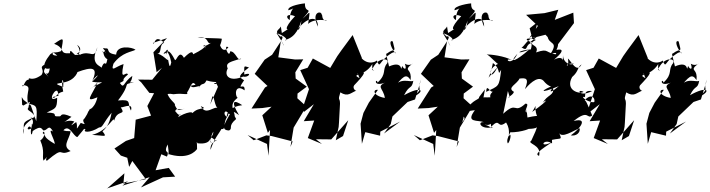

<svg xmlns="http://www.w3.org/2000/svg" viewBox="-20 -832 4214 1139"><path d="M291 -256C309 -239 308 -278 355 -289C338 -365 360 -383 355 -316C294 -339 321 -334 351 -342C434 -353 445 -421 438 -404C526 -437 566 -436 527 -351C548 -383 589 -408 526 -347C595 -335 617 -363 516 -307C525 -315 526 -303 560 -345C523 -262 477 -221 558 -255C539 -175 493 -179 516 -187C492 -157 512 -176 482 -130C454 -110 511 -83 459 -103C420 -44 446 -76 432 -108C389 -77 402 -88 421 -111C368 -131 324 -76 404 -139C330 -172 349 -138 331 -142C276 -138 341 -164 257 -164C307 -190 319 -184 319 -252C249 -215 318 -332 324 -281L327 -264ZM109 -256C113 -196 108 -214 119 -206C179 -241 151 -229 149 -195C133 -174 165 -180 189 -139C96 -102 128 -100 120 -37C104 -111 198 -120 160 -139C202 -101 142 -67 176 -101C150 -56 170 9 176 -76C110 -34 168 -127 166 -49C232 -99 227 -58 240 -58C264 -60 269 -99 295 -51C257 -78 305 -4 305 22C230 -22 258 -23 233 -43C244 -68 255 -22 219 1C248 68 228 92 238 121C303 55 236 110 258 122C370 27 318 100 399 64C348 35 387 2 399 -50C398 -59 382 -49 356 -59C391 -99 416 -21 439 -19C498 -87 469 -64 488 -65C467 -47 513 -41 568 -76C590 -74 590 -101 642 -163C633 -113 620 -81 588 -53C619 -14 600 -28 526 -32C622 -55 657 -152 657 -115C675 -187 733 -141 694 -199C689 -180 774 -235 757 -176C731 -221 768 -244 680 -236C768 -350 696 -324 775 -345C718 -343 759 -321 765 -382C708 -342 718 -301 691 -340C739 -363 685 -346 739 -390C728 -415 690 -340 713 -452C665 -437 636 -399 653 -454C703 -523 764 -524 784 -537C763 -553 672 -567 669 -508C599 -517 639 -548 604 -545C569 -554 623 -523 604 -517C646 -572 589 -507 588 -526C596 -537 588 -494 617 -481C605 -420 607 -491 581 -429C583 -443 509 -443 558 -552C537 -473 519 -539 451 -506C426 -506 475 -512 437 -566C465 -548 460 -525 435 -513C472 -504 466 -509 425 -506C402 -526 397 -543 395 -516C325 -511 372 -546 301 -572C365 -616 356 -608 343 -529C279 -504 269 -548 320 -502C263 -502 318 -538 278 -510C217 -433 248 -418 275 -426C267 -357 232 -434 269 -372C251 -405 216 -392 270 -459C191 -431 253 -428 226 -387C162 -342 151 -383 150 -359C124 -361 117 -297 113 -328C181 -321 128 -293 147 -217C194 -206 204 -211 195 -113L163 -206L120 -239Z M1239 -257C1250 -278 1252 -193 1275 -190C1248 -207 1202 -141 1171 -203C1231 -173 1133 -214 1105 -131C1161 -191 1068 -160 1037 -137C1053 -180 1061 -118 1019 -173C1030 -197 1039 -176 1078 -188C1041 -179 1034 -170 1017 -209C1029 -222 944 -254 973 -348L890 -289C993 -249 948 -285 1009 -273C1072 -282 1098 -263 1090 -284C1110 -311 1118 -361 1140 -329C1067 -315 1111 -315 1045 -381C1057 -312 1050 -373 1048 -345C1025 -264 1115 -288 1112 -336C1102 -286 1192 -345 1157 -308C1180 -350 1187 -318 1205 -355C1266 -335 1305 -356 1249 -337C1261 -318 1333 -387 1261 -353C1263 -333 1264 -339 1273 -317L1227 -212ZM706 270 723 264 868 219 816 280 947 220 1019 216 981 164 903 178 937 83 970 97C993 56 945 86 974 25C976 27 989 106 970 79C1092 120 1139 66 1149 52C1150 12 1143 1 1152 18C1252 30 1216 -44 1234 17C1226 14 1227 -17 1245 -51C1249 -17 1189 14 1227 -6C1227 -37 1270 19 1264 1C1288 -2 1224 0 1229 57C1253 -15 1279 -39 1294 -67C1326 -60 1292 -115 1350 -166C1315 -101 1284 -60 1339 -58C1364 -72 1329 -83 1381 -126C1352 -178 1361 -176 1398 -149C1347 -234 1366 -243 1417 -208C1349 -201 1321 -161 1326 -139C1300 -151 1313 -193 1339 -155C1328 -138 1322 -181 1373 -137C1373 -179 1332 -208 1390 -252C1373 -261 1371 -339 1431 -296C1435 -351 1377 -280 1428 -356C1392 -377 1394 -382 1457 -432C1422 -442 1430 -445 1429 -390C1482 -406 1451 -369 1423 -378C1346 -345 1306 -379 1331 -426C1314 -462 1353 -466 1411 -485C1390 -460 1378 -531 1345 -527C1340 -479 1301 -575 1335 -551C1348 -571 1307 -495 1283 -570C1233 -514 1288 -532 1296 -602C1281 -606 1199 -605 1152 -609C1227 -621 1201 -562 1234 -579C1151 -526 1202 -593 1201 -544C1191 -574 1227 -559 1126 -510C1123 -517 1124 -542 1071 -489C1043 -541 1027 -469 1018 -476C981 -548 970 -529 965 -508C959 -559 1001 -530 950 -512C972 -556 990 -492 996 -462C983 -405 982 -475 969 -509C993 -437 961 -504 913 -514C942 -514 922 -568 954 -578C893 -637 899 -556 887 -577L971 -606L890 -522L909 -404L941 -430L883 -359L799 -360L818 -343L866 -281L894 -279L854 -203L876 -146L785 -122L776 -13L727 4L659 49L697 91L735 104L746 158L765 123L845 231L712 257L718 196L618 284L612 287L739 243Z M1646 -675C1636 -652 1601 -650 1645 -614C1639 -616 1670 -625 1648 -591C1668 -549 1680 -543 1620 -637C1707 -603 1672 -585 1672 -595C1739 -613 1755 -675 1768 -709C1760 -640 1737 -655 1744 -655C1790 -721 1867 -752 1866 -674C1822 -767 1891 -768 1887 -746C1896 -752 1883 -711 1917 -708C1932 -710 1845 -727 1808 -690C1820 -782 1824 -763 1775 -721C1847 -801 1787 -743 1789 -812C1789 -813 1680 -799 1691 -771C1757 -790 1699 -801 1699 -713C1671 -728 1681 -756 1730 -736C1659 -661 1676 -641 1712 -674L1652 -636ZM1485 0 1560 -29 1591 -25 1716 7 1703 40 1722 -75 1773 -160 1797 -201 1744 -249 1745 -277 1800 -318 1734 -366 1732 -403 1779 -480 1731 -479 1631 -492 1646 -587 1594 -507 1550 -478 1491 -394 1567 -322 1552 -313 1472 -188 1536 -191 1591 -199 1536 -148 1569 -44 1582 -61 1573 92 1564 22 1449 -31Z M1972 0 1989 -79 1991 -105 1997 -217C1997 -256 1982 -230 1999 -284C2045 -255 2060 -282 2096 -295C2090 -289 2069 -309 2081 -326C2143 -391 2164 -421 2098 -391C2156 -443 2122 -392 2121 -489C2118 -448 2082 -441 2113 -368C2057 -398 2139 -372 2189 -452C2182 -397 2217 -413 2187 -417C2217 -496 2294 -490 2277 -457C2244 -418 2278 -396 2220 -342C2212 -379 2181 -301 2289 -352C2198 -318 2255 -314 2263 -251C2193 -263 2189 -303 2222 -299L2168 -223L2136 -162L2119 -98L2127 21L2147 -48L2235 -27L2236 -51L2354 -111L2258 -40L2298 -96L2308 -141L2398 -227L2442 -242L2478 -360C2447 -286 2502 -321 2431 -257C2509 -294 2479 -325 2377 -267C2410 -333 2422 -299 2432 -353C2415 -340 2352 -380 2313 -309C2371 -376 2387 -401 2416 -357C2423 -423 2385 -409 2405 -436C2453 -479 2420 -430 2382 -454C2396 -413 2376 -420 2366 -441C2351 -389 2381 -479 2288 -438C2273 -501 2267 -520 2273 -513C2328 -555 2327 -510 2310 -586C2288 -597 2292 -559 2324 -518C2329 -509 2331 -531 2305 -518C2221 -467 2239 -420 2215 -473C2207 -463 2142 -435 2100 -525C2075 -497 2043 -468 2094 -511C2064 -535 2043 -498 2070 -508C2061 -490 2072 -535 2128 -485L2072 -624L2005 -533L1981 -499L1939 -429L1836 -485L1805 -430L1761 -416L1813 -303L1776 -192L1783 -168L1842 -214L1782 -113L1844 -117L1806 -13L1890 22L1854 -6L1945 -5L2046 -119L2015 -25Z M2632 -675C2622 -652 2587 -650 2631 -614C2625 -616 2656 -625 2634 -591C2654 -549 2666 -543 2606 -637C2693 -603 2658 -585 2658 -595C2725 -613 2741 -675 2754 -709C2746 -640 2723 -655 2730 -655C2776 -721 2853 -752 2852 -674C2808 -767 2877 -768 2873 -746C2882 -752 2869 -711 2903 -708C2918 -710 2831 -727 2794 -690C2806 -782 2810 -763 2761 -721C2833 -801 2773 -743 2775 -812C2775 -813 2666 -799 2677 -771C2743 -790 2685 -801 2685 -713C2657 -728 2667 -756 2716 -736C2645 -661 2662 -641 2698 -674L2638 -636ZM2471 0 2546 -29 2577 -25 2702 7 2689 40 2708 -75 2759 -160 2783 -201 2730 -249 2731 -277 2786 -318 2720 -366 2718 -403 2765 -480 2717 -479 2617 -492 2632 -587 2580 -507 2536 -478 2477 -394 2553 -322 2538 -313 2458 -188 2522 -191 2577 -199 2522 -148 2555 -44 2568 -61 2559 92 2550 22 2435 -31Z M3004 -256C2972 -247 3022 -263 3029 -287C2985 -312 3046 -331 3062 -366C3099 -370 3121 -370 3094 -303C3108 -319 3167 -390 3204 -353C3197 -364 3243 -292 3277 -330C3185 -296 3171 -270 3295 -321C3222 -259 3250 -308 3261 -308C3269 -265 3224 -270 3199 -220C3207 -237 3262 -257 3137 -168C3176 -230 3142 -203 3166 -143C3161 -134 3200 -155 3109 -135C3105 -162 3104 -214 3104 -164C3083 -174 3128 -218 3097 -217C3025 -152 3050 -236 2965 -157L2993 -292ZM2822 -256C2826 -239 2785 -246 2742 -175C2700 -126 2766 -150 2716 -102C2746 -135 2704 -171 2797 -178C2739 -101 2815 -122 2851 -107C2808 -113 2832 -58 2906 -79C2874 -63 2914 -75 2855 -93C2900 -82 2888 -118 2894 -80C2953 -142 2924 -55 2990 -112C2961 -113 3008 -101 2998 -24C3017 -54 3008 6 2993 19C2974 -9 3033 -76 2999 -47C3081 -45 3139 -77 3111 -66C3103 -69 3164 -64 3170 -83C3157 -67 3178 -95 3132 2C3102 22 3195 24 3178 93C3151 82 3178 63 3258 9C3171 55 3203 -17 3255 19C3248 -72 3285 -97 3265 -90C3285 -89 3220 -76 3249 -87C3214 -91 3255 -25 3233 4C3308 -21 3320 10 3294 -50C3307 -2 3387 -62 3419 -71C3423 -44 3398 -23 3366 -29C3422 -68 3473 -137 3383 -114C3475 -188 3460 -121 3493 -147C3453 -238 3450 -273 3421 -193C3465 -285 3512 -266 3506 -228C3496 -217 3434 -245 3439 -258C3468 -245 3426 -300 3493 -292C3414 -251 3398 -310 3442 -287C3420 -271 3330 -295 3374 -375C3415 -410 3403 -432 3430 -450C3401 -394 3367 -472 3349 -485C3362 -408 3309 -459 3384 -455C3364 -440 3320 -460 3320 -505C3315 -429 3339 -516 3267 -478C3355 -553 3287 -537 3281 -536C3316 -609 3246 -581 3228 -620C3233 -563 3297 -591 3246 -513C3323 -532 3235 -489 3296 -507C3206 -516 3242 -549 3160 -521C3186 -573 3092 -560 3159 -595C3127 -611 3066 -604 3139 -579C3088 -568 3119 -522 3073 -551C3087 -548 3110 -612 3163 -612C3085 -548 3151 -613 3129 -539C3057 -535 3027 -503 3118 -537C3045 -472 2994 -451 3049 -513C3011 -426 2960 -498 3019 -474C2973 -501 2885 -510 2867 -509C2884 -505 2936 -442 2937 -454C2863 -424 2887 -339 2930 -432C2845 -339 2888 -360 2904 -458C2956 -422 2927 -374 2953 -418C2941 -313 2939 -324 2864 -287C2867 -345 2891 -268 2909 -293C2856 -252 2919 -229 2921 -256C2826 -251 2866 -260 2833 -247C2819 -194 2797 -164 2834 -177L2857 -302ZM3122 -664 3137 -606 3216 -626 3281 -557 3385 -695 3381 -757 3271 -714 3292 -774 3210 -754 3101 -744 3171 -678 3120 -607 3150 -628 3169 -701Z M3668 0 3685 -79 3687 -105 3693 -217C3693 -256 3678 -230 3695 -284C3741 -255 3756 -282 3792 -295C3786 -289 3765 -309 3777 -326C3839 -391 3860 -421 3794 -391C3852 -443 3818 -392 3817 -489C3814 -448 3778 -441 3809 -368C3753 -398 3835 -372 3885 -452C3878 -397 3913 -413 3883 -417C3913 -496 3990 -490 3973 -457C3940 -418 3974 -396 3916 -342C3908 -379 3877 -301 3985 -352C3894 -318 3951 -314 3959 -251C3889 -263 3885 -303 3918 -299L3864 -223L3832 -162L3815 -98L3823 21L3843 -48L3931 -27L3932 -51L4050 -111L3954 -40L3994 -96L4004 -141L4094 -227L4138 -242L4174 -360C4143 -286 4198 -321 4127 -257C4205 -294 4175 -325 4073 -267C4106 -333 4118 -299 4128 -353C4111 -340 4048 -380 4009 -309C4067 -376 4083 -401 4112 -357C4119 -423 4081 -409 4101 -436C4149 -479 4116 -430 4078 -454C4092 -413 4072 -420 4062 -441C4047 -389 4077 -479 3984 -438C3969 -501 3963 -520 3969 -513C4024 -555 4023 -510 4006 -586C3984 -597 3988 -559 4020 -518C4025 -509 4027 -531 4001 -518C3917 -467 3935 -420 3911 -473C3903 -463 3838 -435 3796 -525C3771 -497 3739 -468 3790 -511C3760 -535 3739 -498 3766 -508C3757 -490 3768 -535 3824 -485L3768 -624L3701 -533L3677 -499L3635 -429L3532 -485L3501 -430L3457 -416L3509 -303L3472 -192L3479 -168L3538 -214L3478 -113L3540 -117L3502 -13L3586 22L3550 -6L3641 -5L3742 -119L3711 -25Z"/></svg>

Font: Hussar Lance
Style: Italic
Weight: 700
Foundry: Cannot Into Space Fonts, PlusOne Fonts
Version: Version 2.27